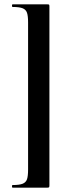

<svg xmlns="http://www.w3.org/2000/svg" viewBox="-20 -745 314 882"><path d="M198 117H38Q35 117 35 111Q35 105 38 105Q69 105 84 99Q99 93 104 78.5Q109 64 109 34V-642Q109 -672 104 -686.5Q99 -701 84 -707Q69 -713 38 -713Q35 -713 35 -719Q35 -725 38 -725H198Q204 -725 205.5 -723.5Q207 -722 207 -715V106Q207 113 205.5 115Q204 117 198 117Z"/></svg>

Font: Cormorant Upright
Style: Bold
Weight: 700
Designer: Christian Thalmann (Catharsis Fonts)
Foundry: Catharsis Fonts
Version: Version 3.302